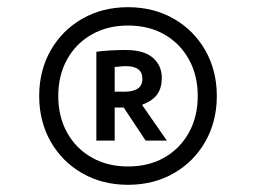

<svg xmlns="http://www.w3.org/2000/svg" viewBox="-20 -714 713 534"><path d="M336 -200Q265 -200 209 -232Q153 -264 121 -320Q89 -376 89 -447Q89 -518 121 -574Q153 -630 209 -662Q265 -694 336 -694Q407 -694 463 -662Q519 -630 551 -574Q583 -518 583 -447Q583 -376 551 -320Q519 -264 463 -232Q407 -200 336 -200ZM336 -251Q394 -251 437.5 -276Q481 -301 505.5 -345.5Q530 -390 530 -447Q530 -504 505.5 -548.5Q481 -593 437.5 -618Q394 -643 336 -643Q279 -643 235 -618Q191 -593 166.5 -548.5Q142 -504 142 -447Q142 -390 166.5 -345.5Q191 -301 235 -276Q279 -251 336 -251ZM248 -570Q260 -572 283.5 -573.5Q307 -575 329 -575Q380 -575 405 -553.5Q430 -532 430 -497Q430 -470 417.5 -452Q405 -434 376 -423V-421L444 -323H385L324 -415H299V-323H248ZM327 -459Q350 -459 363 -467.5Q376 -476 376 -495Q376 -530 330 -530Q320 -530 313.5 -529Q307 -528 299 -528V-459Z"/></svg>

Font: Murecho ExtraBold
Style: Regular
Weight: 800
Designer: Neil Summerour
Foundry: Positype
Version: Version 1.010; ttfautohint (v1.8.3)